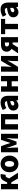

<svg xmlns="http://www.w3.org/2000/svg" viewBox="2872 -3494 637 6420"><g transform="rotate(-90 3190.0 -284.5)"><path d="M72 0H250V-224H303L431 0H625L434 -298L461 -360C482 -408 504 -415 532 -415C540 -415 547 -412 554 -410L581 -575C567 -581 551 -583 534 -583C449 -583 397 -561 350 -464L301 -363H250V-569H72Z M919 14C1063 14 1197 -96 1197 -285C1197 -473 1063 -583 919 -583C774 -583 640 -473 640 -285C640 -96 774 14 919 14ZM919 -130C852 -130 822 -190 822 -285C822 -379 852 -439 919 -439C985 -439 1015 -379 1015 -285C1015 -190 985 -130 919 -130Z M1309 0H1464V-132C1464 -194 1451 -319 1446 -384H1450C1466 -335 1490 -270 1506 -221L1569 -49H1664L1725 -221C1741 -270 1765 -333 1781 -384H1786C1779 -319 1767 -194 1767 -132V0H1925V-569H1723L1661 -383C1648 -337 1635 -298 1622 -258H1617C1605 -298 1592 -337 1578 -383L1511 -569H1309Z M2068 0H2246V-430H2407V0H2585V-569H2068Z M2872 14C2935 14 2988 -15 3035 -57H3040L3052 0H3197V-323C3197 -501 3114 -583 2967 -583C2878 -583 2797 -553 2722 -508L2784 -391C2841 -423 2888 -441 2933 -441C2991 -441 3015 -414 3019 -368C2797 -344 2703 -279 2703 -159C2703 -64 2767 14 2872 14ZM2933 -124C2896 -124 2872 -140 2872 -173C2872 -213 2908 -246 3019 -260V-169C2993 -141 2969 -124 2933 -124Z M3334 0H3512V-212H3682V0H3860V-569H3682V-367H3512V-569H3334Z M4004 0H4165L4305 -230C4323 -262 4351 -315 4370 -349H4374C4367 -279 4358 -204 4358 -148V0H4530V-569H4368L4229 -339C4212 -306 4182 -254 4164 -220H4161C4167 -289 4176 -365 4176 -421V-569H4004Z M4932 -301C4874 -301 4846 -331 4846 -373C4846 -417 4874 -439 4932 -439H4980V-301ZM4616 0H4814L4923 -181H4980V0H5158V-569H4910C4778 -569 4671 -522 4671 -378C4671 -300 4711 -249 4766 -218Z M5424 0H5602V-430H5767V-569H5259V-430H5424Z M5990 14C6053 14 6106 -15 6153 -57H6158L6170 0H6315V-323C6315 -501 6232 -583 6085 -583C5996 -583 5915 -553 5840 -508L5902 -391C5959 -423 6006 -441 6051 -441C6109 -441 6133 -414 6137 -368C5915 -344 5821 -279 5821 -159C5821 -64 5885 14 5990 14ZM6051 -124C6014 -124 5990 -140 5990 -173C5990 -213 6026 -246 6137 -260V-169C6111 -141 6087 -124 6051 -124Z"/></g></svg>

Font: Noto Sans KR Black
Style: Regular
Weight: 900
Designer: Ryoko NISHIZUKA 西塚涼子 (kana, bopomofo & ideographs); Paul D. Hunt (Latin, Greek & Cyrillic); Sandoll Communications 산돌커뮤니
Foundry: Adobe
Version: Version 2.004;hotconv 1.0.118;makeotfexe 2.5.65603